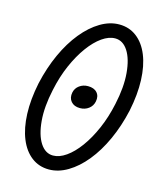

<svg xmlns="http://www.w3.org/2000/svg" viewBox="-121 -902 843 1004"><g transform="rotate(15 300.0 -400.0)"><path d="M239 14Q185 14 144.5 -17Q104 -48 81 -104.5Q58 -161 55 -238Q52 -315 71 -407Q91 -496 125 -570.5Q159 -645 203.5 -699.5Q248 -754 298.5 -784Q349 -814 400 -814Q454 -814 494.5 -783Q535 -752 558 -695.5Q581 -639 584 -562Q587 -485 568 -393Q548 -304 514 -229.5Q480 -155 435.5 -100.5Q391 -46 340.5 -16Q290 14 239 14ZM241 -62Q275 -62 311.5 -87.5Q348 -113 382 -159.5Q416 -206 443.5 -269Q471 -332 487 -407Q508 -503 501.5 -578Q495 -653 467.5 -695.5Q440 -738 398 -738Q364 -738 327.5 -712.5Q291 -687 257 -640.5Q223 -594 195.5 -531.5Q168 -469 152 -393Q131 -297 137.5 -222Q144 -147 171.5 -104.5Q199 -62 241 -62ZM313 -338Q281 -338 264.5 -357.5Q248 -377 254 -407Q259 -431 279 -445.5Q299 -460 325 -460Q358 -460 374.5 -441.5Q391 -423 385 -393Q380 -368 360 -353Q340 -338 313 -338Z"/></g></svg>

Font: Victor Mono Thin Medium
Style: Italic
Weight: 500
Italic angle: -12°
Monospace: yes
Version: Version 1.561;gftools[0.9.30]